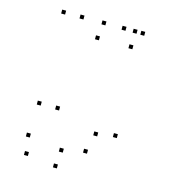

<svg xmlns="http://www.w3.org/2000/svg" viewBox="-113 -832 845 945"><g transform="rotate(15 310.0 -359.0)"><path d="M510.2 -720V-740H490.2V-720ZM414.7 -720V-740H394.7V-720ZM414.7 -181.8V-201.8H394.7V-181.8ZM388.2 -86.5V-106.5H368.2V-86.5ZM271.8 -60.7V-80.7H251.8V-60.7ZM95.8 -90.5V-110.5H75.8V-90.5ZM110.2 -0.3V-20.3H90.2V-0.3ZM263.8 21.8V1.8H243.8V21.8ZM510.2 -198.7V-218.7H490.2V-198.7ZM312.3 -720V-740H292.3V-720ZM300.5 -640.8V-660.8H280.5V-640.8ZM471 -640.8V-660.8H451V-640.8ZM471 -720V-740H451V-720ZM200.5 -720V-740H180.5V-720ZM107 -720V-740H87V-720ZM107 -256.3V-276.3H87V-256.3ZM200.5 -256.3V-276.3H180.5V-256.3Z"/></g></svg>

Font: Monaspace Argon Dots Var
Style: Regular
Weight: 400
Designer: Riley Cran and the Lettermatic Team
Version: Version 1.100 (Monaspace Argon Dots)